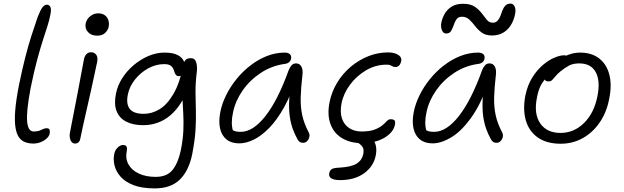

<svg xmlns="http://www.w3.org/2000/svg" viewBox="-20 -786 3464 1066"><path d="M165 11Q142 11 121.5 4Q101 -3 86.5 -22Q72 -41 66 -77.5Q60 -114 64.5 -172.5Q69 -231 86 -317Q104 -404 120.5 -468.5Q137 -533 154 -586Q171 -639 189 -691Q204 -730 215.5 -745Q227 -760 240 -760Q254 -760 260 -746.5Q266 -733 259 -701Q254 -674 243.5 -641.5Q233 -609 218.5 -564Q204 -519 186.5 -454.5Q169 -390 150 -297Q137 -228 132.5 -182Q128 -136 131 -108Q134 -80 143.5 -68Q153 -56 166 -56Q187 -56 199 -60.5Q211 -65 219.5 -69.5Q228 -74 238 -74Q252 -74 255 -66Q258 -58 256 -45Q253 -30 239.5 -17.5Q226 -5 206.5 3Q187 11 165 11Z M397 11Q385 11 377.5 2Q370 -7 367.5 -22Q365 -37 369 -53Q385 -137 396.5 -195Q408 -253 416 -296Q424 -339 431 -376.5Q438 -414 446 -456Q448 -468 453.5 -477Q459 -486 466.5 -491Q474 -496 485 -496Q503 -496 513.5 -483Q524 -470 520 -445Q515 -422 506 -379.5Q497 -337 485.5 -285Q474 -233 462 -181Q450 -129 440.5 -85.5Q431 -42 426 -17Q424 -4 416.5 3.5Q409 11 397 11ZM519 -588Q487 -588 468.5 -608Q450 -628 456 -657Q461 -680 481 -696Q501 -712 525 -712Q548 -712 562.5 -701Q577 -690 582 -672.5Q587 -655 583 -636Q580 -620 564.5 -604Q549 -588 519 -588Z M839 260Q768 260 721.5 242Q675 224 649.5 195Q624 166 616 133Q608 100 614 71Q617 50 632 34.5Q647 19 664 19Q677 19 682 27Q687 35 684 51Q675 94 693.5 127Q712 160 751.5 178Q791 196 844 196Q907 196 938 157.5Q969 119 984 48Q996 -12 998 -61.5Q1000 -111 997.5 -155Q995 -199 993 -241Q991 -283 996 -328L1030 -313Q1011 -256 984.5 -214.5Q958 -173 925.5 -145.5Q893 -118 855 -104.5Q817 -91 775 -91Q718 -91 680 -111Q642 -131 627 -170Q612 -209 624 -267Q633 -312 659 -352.5Q685 -393 723 -425Q761 -457 805 -475.5Q849 -494 893 -494Q942 -494 968 -479.5Q994 -465 1002 -443Q1010 -421 1005 -397Q1003 -387 993.5 -375Q984 -363 975 -363Q960 -363 954.5 -373Q949 -383 945 -396.5Q941 -410 929.5 -420Q918 -430 891 -430Q845 -430 802 -406Q759 -382 729 -344Q699 -306 690 -262Q679 -210 700 -182Q721 -154 778 -154Q824 -154 866.5 -180Q909 -206 943.5 -265.5Q978 -325 998 -424Q1001 -444 1010.5 -453.5Q1020 -463 1039 -463Q1062 -463 1069 -441Q1076 -419 1073 -390Q1065 -325 1065.5 -273Q1066 -221 1067.5 -171.5Q1069 -122 1065.5 -64.5Q1062 -7 1047 71Q1028 163 978 211.5Q928 260 839 260Z M1308 10Q1265 10 1238 -11.5Q1211 -33 1202 -72Q1193 -111 1203 -163Q1212 -210 1235.5 -257.5Q1259 -305 1293.5 -347.5Q1328 -390 1371 -423Q1414 -456 1462 -475Q1510 -494 1561 -494Q1579 -494 1589 -485.5Q1599 -477 1596 -460Q1594 -449 1585.5 -441Q1577 -433 1560 -431Q1488 -421 1427.5 -381Q1367 -341 1327 -283.5Q1287 -226 1274 -163Q1267 -131 1267 -104.5Q1267 -78 1279 -36L1245 -93Q1262 -69 1275.5 -61.5Q1289 -54 1317 -54Q1385 -54 1454 -142Q1523 -230 1583 -397Q1590 -414 1599.5 -424Q1609 -434 1624 -434Q1644 -434 1653.5 -416Q1663 -398 1659 -368Q1651 -300 1649.5 -246.5Q1648 -193 1658 -146.5Q1668 -100 1694 -51Q1699 -42 1698.5 -32Q1698 -22 1693 -13Q1688 -4 1680.5 1.5Q1673 7 1664 7Q1651 7 1643.5 1.5Q1636 -4 1631 -14Q1616 -41 1605 -71.5Q1594 -102 1588.5 -142Q1583 -182 1586 -238Q1589 -294 1602 -372L1631 -371Q1599 -266 1559 -193.5Q1519 -121 1475 -76Q1431 -31 1388.5 -10.5Q1346 10 1308 10Z M1994 9Q1924 9 1878 -19.5Q1832 -48 1814 -99.5Q1796 -151 1810 -220Q1822 -278 1852.5 -328Q1883 -378 1927.5 -415.5Q1972 -453 2025 -474Q2078 -495 2134 -495Q2158 -495 2176 -488.5Q2194 -482 2202.5 -471Q2211 -460 2207 -444Q2204 -431 2196 -422.5Q2188 -414 2175 -414Q2165 -414 2159.5 -417.5Q2154 -421 2147.5 -424Q2141 -427 2126 -427Q2066 -427 2013 -396Q1960 -365 1923.5 -316Q1887 -267 1876 -211Q1867 -163 1878.5 -128.5Q1890 -94 1918.5 -75Q1947 -56 1987 -56Q2033 -56 2060 -66.5Q2087 -77 2102.5 -90Q2118 -103 2127.5 -113.5Q2137 -124 2148 -124Q2165 -124 2170.5 -117.5Q2176 -111 2173 -94Q2167 -64 2141 -40.5Q2115 -17 2076.5 -4Q2038 9 1994 9ZM1868 214Q1834 214 1819 204Q1804 194 1808 176Q1811 160 1822 153Q1833 146 1862 145Q1932 141 1961 122Q1990 103 1997 69Q2001 46 1995 34Q1989 22 1979.5 15.5Q1970 9 1963 3Q1956 -3 1958 -13Q1959 -24 1969 -30.5Q1979 -37 1996 -37Q2035 -37 2055.5 -4.5Q2076 28 2066 78Q2054 138 2001.5 176Q1949 214 1868 214Z M2382 10Q2339 10 2312 -11.5Q2285 -33 2276 -72Q2267 -111 2277 -163Q2286 -210 2309.5 -257.5Q2333 -305 2367.5 -347.5Q2402 -390 2445 -423Q2488 -456 2536 -475Q2584 -494 2635 -494Q2653 -494 2663 -485.5Q2673 -477 2670 -460Q2668 -449 2659.5 -441Q2651 -433 2634 -431Q2562 -421 2501.5 -381Q2441 -341 2401 -283.5Q2361 -226 2348 -163Q2341 -131 2341 -104.5Q2341 -78 2353 -36L2319 -93Q2336 -69 2349.5 -61.5Q2363 -54 2391 -54Q2459 -54 2528 -142Q2597 -230 2657 -397Q2664 -414 2673.5 -424Q2683 -434 2698 -434Q2718 -434 2727.5 -416Q2737 -398 2733 -368Q2725 -300 2723.5 -246.5Q2722 -193 2732 -146.5Q2742 -100 2768 -51Q2773 -42 2772.5 -32Q2772 -22 2767 -13Q2762 -4 2754.5 1.5Q2747 7 2738 7Q2725 7 2717.5 1.5Q2710 -4 2705 -14Q2690 -41 2679 -71.5Q2668 -102 2662.5 -142Q2657 -182 2660 -238Q2663 -294 2676 -372L2705 -371Q2663 -232 2606.5 -148Q2550 -64 2491 -27Q2432 10 2382 10ZM2457 -600Q2441 -600 2433.5 -618.5Q2426 -637 2430 -659Q2435 -685 2449 -709.5Q2463 -734 2488 -749.5Q2513 -765 2551 -765Q2592 -765 2615.5 -749Q2639 -733 2654.5 -712.5Q2670 -692 2683 -676Q2696 -660 2716 -660Q2732 -660 2742 -670.5Q2752 -681 2758 -697Q2764 -713 2770 -729Q2776 -745 2786.5 -755.5Q2797 -766 2815 -766Q2829 -766 2837 -750.5Q2845 -735 2840 -708Q2828 -651 2794.5 -620Q2761 -589 2712 -589Q2677 -589 2655.5 -604.5Q2634 -620 2618 -641Q2602 -662 2585.5 -677.5Q2569 -693 2545 -693Q2524 -693 2514.5 -679Q2505 -665 2499 -646.5Q2493 -628 2484.5 -614Q2476 -600 2457 -600Z M3093 12Q3015 12 2966 -22.5Q2917 -57 2899.5 -117.5Q2882 -178 2897 -256Q2909 -314 2935.5 -356Q2962 -398 2994.5 -425.5Q3027 -453 3058.5 -466Q3090 -479 3111 -479Q3119 -479 3124 -477Q3129 -475 3131.5 -470.5Q3134 -466 3132 -458Q3128 -442 3120 -429.5Q3112 -417 3089 -405Q3049 -385 3023.5 -363Q2998 -341 2983 -312.5Q2968 -284 2961 -243Q2943 -154 2979.5 -101Q3016 -48 3092 -48Q3167 -48 3223 -103.5Q3279 -159 3297 -252Q3314 -337 3287.5 -385.5Q3261 -434 3196 -434Q3162 -434 3139.5 -422Q3117 -410 3092 -390Q3073 -374 3063 -361.5Q3053 -349 3045.5 -341.5Q3038 -334 3025 -334Q3012 -334 3007 -341Q3002 -348 3005 -363Q3009 -383 3027.5 -406Q3046 -429 3074 -449Q3102 -469 3134.5 -481.5Q3167 -494 3200 -494Q3266 -494 3307.5 -461Q3349 -428 3363.5 -370Q3378 -312 3362 -236Q3348 -162 3309.5 -106Q3271 -50 3215.5 -19Q3160 12 3093 12Z"/></svg>

Font: Shantell Sans Light
Style: Italic
Weight: 300
Italic angle: -11°
Designer: Stephen Nixon, Anya Danilova, Shantell Martin
Foundry: Arrow Type
Version: Version 1.008;[ac192a2d6]